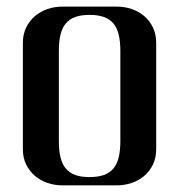

<svg xmlns="http://www.w3.org/2000/svg" viewBox="-20 -558 565 578"><path d="M331.5 -538.1Q355 -538.1 376.5 -530.8Q397.9 -523.4 414.3 -509.5Q430.7 -495.6 440.4 -475.1Q450.2 -454.6 450.2 -428.2V-109.4Q450.2 -83 440.4 -62.7Q430.7 -42.5 414.3 -28.6Q397.9 -14.6 376.5 -7.3Q355 0 331.5 0H168Q144.5 0 123 -7.3Q101.6 -14.6 85.2 -28.6Q68.8 -42.5 58.8 -62.7Q48.8 -83 48.8 -109.4V-428.2Q48.8 -454.6 58.8 -475.1Q68.8 -495.6 85.2 -509.5Q101.6 -523.4 123 -530.8Q144.5 -538.1 168 -538.1ZM157.2 -132.8Q157.2 -105 162.1 -84.5Q167 -64 178 -50.8Q189 -37.6 206.5 -31.2Q224.1 -24.9 249.5 -24.9Q274.9 -24.9 292.7 -31.2Q310.5 -37.6 321.5 -50.8Q332.5 -64 337.4 -84.5Q342.3 -105 342.3 -132.8V-405.3Q342.3 -433.1 337.4 -453.6Q332.5 -474.1 321.5 -487.3Q310.5 -500.5 292.7 -506.8Q274.9 -513.2 249.5 -513.2Q224.1 -513.2 206.5 -506.8Q189 -500.5 178 -487.3Q167 -474.1 162.1 -453.6Q157.2 -433.1 157.2 -405.3Z"/></svg>

Font: Unique
Style: Regular
Weight: 400
Designer: Anna Pocius (aka Artmaker)
Foundry: Anna Pocius
Version: Version 1.000 2013 initial release